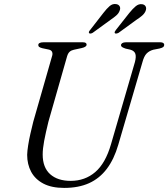

<svg xmlns="http://www.w3.org/2000/svg" viewBox="-20 -907 824 940"><path d="M523.5 -201 640.5 -603Q647.5 -629.5 642.5 -644Q637.5 -658.5 617.5 -664L595 -669Q583.5 -673 578 -676.5Q572.5 -680 572.5 -686Q572.5 -692 578.8 -696Q585 -700 596.5 -700H765Q774.5 -700 779.2 -696.5Q784 -693 784 -688Q784 -681 779.5 -677Q775 -673 761 -669.5L730.5 -663.5Q710.5 -658 697.8 -645Q685 -632 677 -601.5L559 -198Q538.5 -127.5 503 -80.5Q467.5 -33.5 416 -10.2Q364.5 13 294 13Q232.5 13 192.2 -8.2Q152 -29.5 132.5 -66Q113 -102.5 113 -149Q113.5 -168 117.8 -195.2Q122 -222.5 129 -253Q136 -283.5 143 -311.5L234.5 -631Q239 -643.5 235 -652.8Q231 -662 218 -664.5L187 -671Q176 -674 171.5 -677.5Q167 -681 167.5 -687Q167.5 -693 174 -696.5Q180.5 -700 192.5 -700H385.5Q404 -700 404 -688.5Q404 -683 398.2 -678.8Q392.5 -674.5 379 -671.5L342 -663.5Q329.5 -661 321.2 -653.8Q313 -646.5 308.5 -631.5L217 -311Q203.5 -256 196.2 -217.2Q189 -178.5 189 -150.5Q189 -87 225.5 -54.2Q262 -21.5 326 -21.5Q396 -21.5 446.2 -64.5Q496.5 -107.5 523.5 -201ZM486 -843.5Q502.5 -865 516.8 -877.2Q531 -889.5 548 -887Q560.5 -885.5 565.8 -876.2Q571 -867 565.5 -854Q561 -841.5 549.2 -831.2Q537.5 -821 522 -810.5L434 -746.5Q429 -743.5 424.2 -742.8Q419.5 -742 416.5 -744.5Q414 -747.5 415.5 -751.5Q417 -755.5 421.5 -760.5ZM613 -843.5Q630 -864.5 644.5 -876.5Q659 -888.5 675.5 -886.5Q688.5 -884.5 693.2 -875.2Q698 -866 692.5 -852.5Q687 -840 675.2 -830Q663.5 -820 648 -810L560 -746Q554.5 -743.5 549.8 -742.8Q545 -742 542.5 -744.5Q540 -747.5 542 -751.8Q544 -756 547.5 -760.5Z"/></svg>

Font: Fraunces Light
Style: Italic
Weight: 300
Italic angle: -16°
Version: Version 1.000;[b76b70a41]